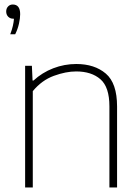

<svg xmlns="http://www.w3.org/2000/svg" viewBox="-20 -832 623 852"><path d="M91.5 0V-540H121.5L124.5 -474.5H128.5Q167 -510 216.2 -529Q265.5 -548 318.5 -548Q399.5 -548 449.5 -505.5Q499.5 -463 499.5 -359.5V0H465.5V-360Q465.5 -445.5 425.8 -480.2Q386 -515 318 -515Q272.5 -515 219 -495.5Q165.5 -476 125.5 -427.5V0ZM25.5 -680Q33.5 -701 37.2 -717.8Q41 -734.5 42 -749H38.5Q25 -749 16.2 -758Q7.5 -767 7.5 -781Q7.5 -794.5 15.8 -803.2Q24 -812 36.5 -812Q69.5 -812 69.5 -769Q69.5 -751 64.2 -727.2Q59 -703.5 47.5 -680Z"/></svg>

Font: Encode Sans SemiExpanded SemiExpanded Thin
Style: Regular
Weight: 100
Width: 6
Designer: Multiple Designers
Foundry: Impallari Type
Version: Version 3.000; ttfautohint (v1.8.3) -l 8 -r 50 -G 200 -x 14 